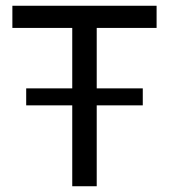

<svg xmlns="http://www.w3.org/2000/svg" viewBox="-20 -647 587 667"><path d="M476 -281H71V-340H476ZM524 -550H316V0H231V-550H23V-627H524Z"/></svg>

Font: Blinker
Style: Regular
Weight: 400
Designer: Juergen Huber
Foundry: supertype
Version: 1.017